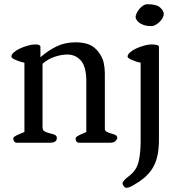

<svg xmlns="http://www.w3.org/2000/svg" viewBox="-20 -678 844 912"><path d="M43 -20Q43 -25 49.5 -29.5Q56 -34 65 -38Q74 -42 83 -45.5Q92 -49 96 -51V-380Q76 -384 55 -393Q34 -402 34 -409Q34 -419 46 -429.5Q58 -440 75.5 -448Q93 -456 113 -461.5Q133 -467 148 -467Q170 -467 172 -457V-406Q207 -437 247.5 -457Q288 -477 339 -477Q374 -477 400.5 -467.5Q427 -458 447 -432Q467 -406 472.5 -380.5Q478 -355 478 -329V-68Q478 -56 487.5 -51.5Q497 -47 508 -44Q519 -41 528 -37Q537 -33 537 -22Q537 -17 529 -8.5Q521 0 503 0H358Q346 0 342.5 -7Q339 -14 339 -20Q339 -25 345.5 -29.5Q352 -34 360.5 -38Q369 -42 377.5 -45.5Q386 -49 390 -51V-291Q390 -361 364.5 -390Q339 -419 300 -419Q270 -419 237.5 -407.5Q205 -396 182 -375V-74Q182 -59 192.5 -53.5Q203 -48 216 -45Q229 -42 239.5 -38Q250 -34 250 -22Q250 0 216 0H62Q50 0 46.5 -7Q43 -14 43 -20ZM648 -380Q628 -384 607 -393Q586 -402 586 -409Q586 -419 598 -429.5Q610 -440 627.5 -448Q645 -456 665 -461.5Q685 -467 701 -467Q711 -467 722 -465Q733 -463 735 -457V-16Q735 25 729 56Q723 87 709.5 112.5Q696 138 673.5 159Q651 180 618 199Q603 208 595 211Q587 214 580 214Q574 214 568 206.5Q562 199 562 194Q562 181 592 159Q629 131 638.5 89.5Q648 48 648 -6ZM699 -554Q677 -554 662 -559.5Q647 -565 639 -572Q631 -579 627.5 -586Q624 -593 624 -596Q624 -604 629 -615Q634 -626 642 -635.5Q650 -645 660 -651.5Q670 -658 680 -658Q724 -658 741 -642Q758 -626 758 -612Q758 -603 752.5 -593Q747 -583 738.5 -574.5Q730 -566 719.5 -560Q709 -554 699 -554Z"/></svg>

Font: Asar
Style: Regular
Weight: 400
Designer: Eben Sorkin
Foundry: Eben Sorkin, Pria Ravichandran
Version: Version 1.003; ttfautohint (v1.3) -l 8 -r 50 -G 0 -x 0 -H 45